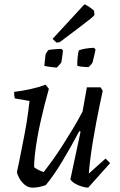

<svg xmlns="http://www.w3.org/2000/svg" viewBox="-20 -852 552 884"><path d="M131 12Q109 12 93 -2Q77 -16 68 -33Q59 -50 58 -60Q64 -87 69.5 -114.5Q75 -142 80.5 -170Q86 -198 91.5 -226Q97 -254 101.5 -281Q106 -308 109.5 -335Q113 -362 116 -387L48 -399Q45 -411 45 -429Q80 -433 119 -441.5Q158 -450 190 -462L205 -443Q195 -408 185 -368.5Q175 -329 166 -288.5Q157 -248 150.5 -209.5Q144 -171 140.5 -138.5Q137 -106 137 -82Q145 -76 156.5 -70Q168 -64 181 -60Q200 -84 222 -114.5Q244 -145 267 -181Q290 -217 314 -256.5Q338 -296 360 -338L380 -450H443L453 -434Q448 -410 440 -373Q432 -336 424 -293Q416 -250 408.5 -206Q401 -162 396 -122Q391 -82 389 -53L466 -122L487 -101L386 12Q376 12 359.5 7.5Q343 3 327.5 -5.5Q312 -14 304 -26L351 -246L345 -248Q326 -212 306.5 -177.5Q287 -143 267.5 -110.5Q248 -78 229 -50.5Q210 -23 191 0Q178 5 162 8.5Q146 12 131 12ZM184 -549 190 -602Q192 -606 196 -612.5Q200 -619 202 -621Q207 -623 217.5 -624Q228 -625 240.5 -626Q253 -627 263 -627L270 -619Q269 -611 267.5 -599Q266 -587 264.5 -577Q263 -567 262 -564Q259 -560 251.5 -551.5Q244 -543 242 -541Q232 -541 211 -544Q190 -547 184 -549ZM336 -549Q335 -565 337.5 -588.5Q340 -612 343 -620Q354 -625 372.5 -628Q391 -631 413 -632L420 -624Q418 -612 414.5 -599Q411 -586 409 -576.5Q407 -567 406 -564Q404 -561 401 -557Q398 -553 394.5 -549.5Q391 -546 388 -543Q383 -543 373 -543.5Q363 -544 352.5 -545.5Q342 -547 336 -549ZM240 -656 222 -673 260 -714 364 -827 369 -832Q372 -832 385 -824Q398 -816 413 -803L415 -783Q415 -782 407 -774.5Q399 -767 380.5 -753Q362 -739 331.5 -715.5Q301 -692 255 -658Z"/></svg>

Font: Labrada
Style: Italic
Weight: 400
Italic angle: -7°
Designer: Mercedes Jáuregui
Foundry: Omnibus-Type Team
Version: Version 1.000